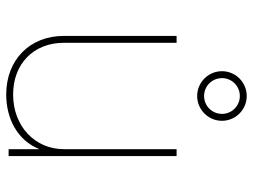

<svg xmlns="http://www.w3.org/2000/svg" viewBox="-119 -695 822 624"><g transform="rotate(90 292.0 -383.0)"><path d="M287.1 7.8C364.3 7.8 436 -27.8 464.8 -100.1V0H487.3V-545.9H464.8V-179.7C464.8 -84 388.7 -14.6 287.1 -14.6C188 -14.6 119.1 -80.6 119.1 -179.7V-545.9H96.7V-179.7C96.7 -67.9 175.3 7.8 287.1 7.8ZM292 -612.8C336.4 -612.8 372.6 -648.9 372.6 -693.4C372.6 -737.8 336.4 -773.9 292 -773.9C247.6 -773.9 211.4 -737.8 211.4 -693.4C211.4 -648.9 247.6 -612.8 292 -612.8ZM292 -635.3C259.8 -635.3 233.9 -661.1 233.9 -693.4C233.9 -725.6 259.8 -751.5 292 -751.5C324.2 -751.5 350.1 -725.6 350.1 -693.4C350.1 -661.1 324.2 -635.3 292 -635.3Z"/></g></svg>

Font: Raveo Thin
Style: Regular
Weight: 100
Designer: Jakub Foglar, Rasmus Andersson (Inter)
Foundry: Jakubfoglar.com
Version: Version 1.100;Glyphs 3.2.3 (3260)